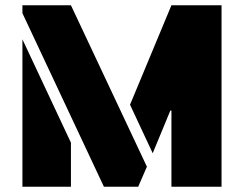

<svg xmlns="http://www.w3.org/2000/svg" viewBox="-20 -708 925 728"><path d="M65 -658V-688H249L537 -76L504 0H374ZM630 -289H626L559 -127L473 -311L630 -688H820V0H630ZM65 -559 249 -167V0H65Z"/></svg>

Font: Saira Stencil One
Style: Regular
Weight: 400
Designer: Hector Gatti with collaboration of the Omnibus-Type team
Foundry: Omnibus-Type
Version: Version 1.004